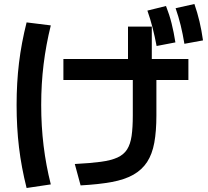

<svg xmlns="http://www.w3.org/2000/svg" viewBox="-20 -875 1040 960"><path d="M354 -55Q432 -59 484 -66Q536 -73 567.5 -87.5Q599 -102 615.5 -128Q632 -154 638 -195.5Q644 -237 644 -298V-536H620V-742H739V-536H762V-298Q762 -219 751.5 -161.5Q741 -104 715.5 -65Q690 -26 647 -1.5Q604 23 539 35Q474 47 383 52ZM113 65Q87 -38 75 -138Q63 -238 63 -350Q63 -461 75 -560.5Q87 -660 113 -763L234 -748Q210 -651 198 -553.5Q186 -456 186 -350Q186 -244 198 -146Q210 -48 234 47ZM297 -475V-580H922V-475ZM763 -645Q754 -693 743 -736Q732 -779 717 -822L810 -845Q827 -802 838 -758Q849 -714 857 -663ZM902 -656Q894 -705 883.5 -748Q873 -791 858 -834L952 -855Q967 -812 977.5 -767.5Q988 -723 995 -673Z"/></svg>

Font: M PLUS 1 Thin SemiBold
Style: Regular
Weight: 600
Version: Version 1.001